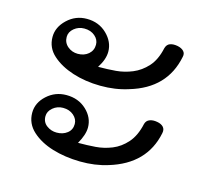

<svg xmlns="http://www.w3.org/2000/svg" viewBox="-77 -567 716 654"><g transform="rotate(15 281.5 -240.0)"><path d="M502 -437.1Q478.7 -320.3 354.5 -283.7Q308.9 -268.8 255.7 -269.3Q202.5 -269.8 157.9 -284.2Q113.4 -298.5 84.7 -324.3Q55.9 -350 55.9 -388.1Q55.9 -422.8 84.9 -450.2Q113.9 -477.7 153.5 -477.7Q196 -477.7 224.3 -450.2Q252.5 -422.8 252.5 -388.1Q252.5 -360.9 232.2 -329.7Q265.3 -329.7 294.6 -332.2Q323.8 -334.7 352 -346.3Q380.2 -357.9 402.2 -382.2Q424.3 -406.4 433.7 -449.5Q437.6 -463.4 448.8 -467.3Q459.9 -471.3 475.7 -468.3Q490.1 -465.3 497.5 -457.4Q505 -449.5 502 -437.1ZM502 -167.8Q478.7 -53.5 354 -15.8Q308.9 -1.5 255.7 -2.2Q202.5 -3 157.9 -16.6Q113.4 -30.2 84.7 -56.4Q55.9 -82.7 55.9 -120.8Q55.9 -155.9 84.9 -182.4Q113.9 -208.9 153.5 -208.9Q196 -208.9 224.3 -182.4Q252.5 -155.9 252.5 -120.8Q252.5 -95.5 233.2 -61.9Q265.3 -61.9 294.6 -64.1Q323.8 -66.3 352 -77.7Q380.2 -89.1 402.2 -114.1Q424.3 -139.1 433.7 -182.2Q437.1 -194.6 448.5 -199Q459.9 -203.5 475.7 -200.5Q490.1 -198 497.5 -189.9Q505 -181.7 502 -167.8ZM205.9 -400.5Q205.9 -418.3 191.1 -430.9Q176.2 -443.6 153.5 -443.6Q133.2 -443.6 117.8 -430.9Q102.5 -418.3 102.5 -400.5Q102.5 -380.2 117.8 -367.3Q133.2 -354.5 153.5 -354.5Q176.2 -354.5 191.1 -367.3Q205.9 -380.2 205.9 -400.5ZM205.9 -120.8Q205.9 -138.1 191.1 -151Q176.2 -163.9 153.5 -163.9Q133.2 -163.9 117.8 -151Q102.5 -138.1 102.5 -120.8Q102.5 -100 118.1 -88.4Q133.7 -76.7 153.5 -76.7Q175.7 -76.7 190.8 -88.6Q205.9 -100.5 205.9 -120.8Z"/></g></svg>

Font: Shan Wanhai
Style: Regular
Weight: 400
Designer: Khon Soe Zaw Thu
Foundry: Shan Unicode
Version: Version 1.00 June 3, 2017, initial release